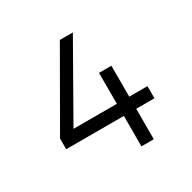

<svg xmlns="http://www.w3.org/2000/svg" viewBox="-155 -855 1011 1011"><g transform="rotate(-30 350.0 -350.0)"><path d="M610.8 -258.8V-185.1H500V0H424.8V-185.1H74.2V-250L333 -700.2H412.1L161.1 -258.8H424.8V-446.8H500V-258.8Z"/></g></svg>

Font: Argentum Sans Light
Style: Regular
Weight: 300
Designer: Julieta Ulanovsky (Modified by Cristiano Sobral)
Foundry: Julieta Ulanovsky
Version: Version 1.000; ttfautohint (v1.5.65-e2d9)